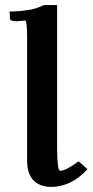

<svg xmlns="http://www.w3.org/2000/svg" viewBox="-20 -718 364 750"><path d="M85.9 -569.8Q85.9 -631.8 79.1 -638.2Q75.7 -638.2 67.4 -636.7Q60.1 -635.7 57.1 -636.2L45.9 -634.8Q20 -635.3 19 -644Q19 -657.2 17.1 -672.9Q56.2 -672.9 104 -681.2Q126.5 -686.5 151.9 -698.2H203.1V-137.2Q203.6 -52.2 214.8 -50.8Q238.8 -51.8 287.1 -87.9L321.8 -57.1Q259.8 11.2 180.2 12.2Q86.9 10.3 85.9 -89.8Z"/></svg>

Font: Linux Libertine O
Style: Semibold
Weight: 700
Designer: Philipp H. Poll
Foundry: Philipp H. Poll
Version: Version 5.0.0